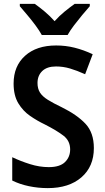

<svg xmlns="http://www.w3.org/2000/svg" viewBox="-20 -958 542 988"><path d="M463 -196Q463 -101 399 -45.5Q335 10 226 10Q176 10 128.5 0Q81 -10 43 -29V-149Q85 -129 134 -113.5Q183 -98 231 -98Q288 -98 314.5 -124Q341 -150 341 -189Q341 -233 307 -259.5Q273 -286 210 -318Q172 -336 135 -361.5Q98 -387 74 -427Q50 -467 50 -528Q50 -618 109 -671Q168 -724 269 -724Q318 -724 364 -712.5Q410 -701 457 -679L418 -576Q376 -595 340.5 -605.5Q305 -616 268 -616Q222 -616 197.5 -592.5Q173 -569 173 -531Q173 -502 185.5 -482Q198 -462 226 -444.5Q254 -427 298 -406Q377 -367 420 -321Q463 -275 463 -196ZM195 -778Q183 -800 163 -827Q143 -854 121 -880Q99 -906 82 -926V-938H159Q182 -922 209.5 -899Q237 -876 261 -849Q286 -877 312.5 -898.5Q339 -920 364 -938H442V-926Q425 -907 403 -880.5Q381 -854 360.5 -827Q340 -800 328 -778Z"/></svg>

Font: Noto Sans Malayalam SemiCondensed SemiBold
Style: Regular
Weight: 600
Width: 4
Designer: Jelle Bosma - Monotype Design Team
Foundry: Monotype Imaging Inc.
Version: Version 2.104; ttfautohint (v1.8.4.7-5d5b)